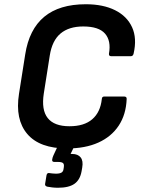

<svg xmlns="http://www.w3.org/2000/svg" viewBox="-20 -687 670 904"><path d="M295.8 12Q166.6 12 108.5 -56.2Q50.4 -124.5 69.5 -245.6L98.7 -430.8Q117.1 -548.9 188.3 -608Q259.5 -667 384 -667Q465.5 -667 521.7 -639Q578 -610.9 601.8 -558.9Q625.7 -506.9 609 -434.2Q606 -422.5 596.7 -422.5H503Q492 -422.5 493 -434.2Q503.9 -495 474.5 -528.7Q445.1 -562.4 372 -562.4Q304.5 -562.4 264.9 -529.1Q225.4 -495.8 214.4 -426L186.2 -246.6Q174.2 -169.4 204.8 -131Q235.4 -92.6 307.2 -92.6Q376.3 -92.6 414.5 -125.7Q452.7 -158.7 459.4 -220.8Q460.1 -232.5 470.4 -232.5H564.7Q577.1 -232.5 576.4 -220.8Q573.4 -147.4 538.9 -95.4Q504.4 -43.3 443 -15.7Q381.6 12 295.8 12ZM253.4 197Q239.4 197 226.2 195.5Q213 194 203 192Q190.9 189 192.3 179.3L199 138.4Q201.3 126.7 210.7 127.7Q217.7 128.7 226.3 129.7Q235 130.7 243 130.7Q260.7 130.7 269.1 125.8Q277.6 120.8 279 109.8L280.6 99.5Q282.6 85.2 276.1 80.4Q269.7 75.5 253.7 75.5H236.4Q230 75.5 227.4 72.7Q224.7 69.9 225.7 63.8Q226.7 58.2 228 53.7Q229.3 49.2 231.3 45.2L264.7 -26.9Q269.7 -38.6 279.1 -38.6H336.7Q349.1 -38.6 343.7 -26.9L312.3 37.9H320Q346.7 37.9 359.7 54.1Q372.7 70.2 367.1 102.2L364.1 119.3Q357.1 159.6 330.7 178.3Q304.2 197 253.4 197Z"/></svg>

Font: Sofia Sans Hairline
Style: Italic
Weight: 1
Italic angle: -9°
Designer: Botio Nikoltchev, Ani Petrova
Foundry: lettersoup
Version: Version 4.102